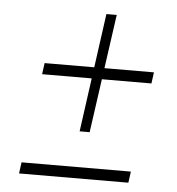

<svg xmlns="http://www.w3.org/2000/svg" viewBox="-45 -669 580 630"><g transform="rotate(5 245.5 -354.0)"><path d="M226.5 -236 280.5 -627H314.5L259.5 -236ZM40.5 -81 45.5 -118 405.5 -119 400.5 -82ZM87.5 -412 92.5 -449 452.5 -450 447.5 -413Z"/></g></svg>

Font: Public Sans Thin Thin
Style: Italic
Weight: 250
Italic angle: -8°
Version: Version 2.001